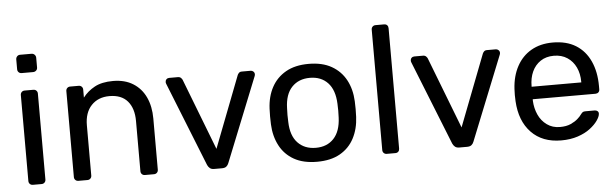

<svg xmlns="http://www.w3.org/2000/svg" viewBox="-47 -882 3383 1055"><g transform="rotate(-5 1644.5 -354.0)"><path d="M97 0Q87 0 80.5 -6.5Q74 -13 74 -23V-497Q74 -507 80.5 -513.5Q87 -520 97 -520H145Q155 -520 161.5 -513.5Q168 -507 168 -497V-23Q168 -13 161.5 -6.5Q155 0 145 0ZM89 -617Q79 -617 72.5 -623.5Q66 -630 66 -640V-694Q66 -704 72.5 -711Q79 -718 89 -718H152Q162 -718 169 -711Q176 -704 176 -694V-640Q176 -630 169 -623.5Q162 -617 152 -617Z M348 0Q338 0 331.5 -6.5Q325 -13 325 -23V-497Q325 -507 331.5 -513.5Q338 -520 348 -520H395Q405 -520 411.5 -513.5Q418 -507 418 -497V-453Q444 -487 483.5 -508.5Q523 -530 585 -530Q650 -530 695.5 -501.5Q741 -473 764.5 -422.5Q788 -372 788 -305V-23Q788 -13 781.5 -6.5Q775 0 765 0H715Q705 0 698.5 -6.5Q692 -13 692 -23V-300Q692 -370 658 -409.5Q624 -449 558 -449Q496 -449 458.5 -409.5Q421 -370 421 -300V-23Q421 -13 414.5 -6.5Q408 0 398 0Z M1097 0Q1082 0 1073.5 -7Q1065 -14 1060 -25L875 -489Q873 -494 873 -499Q873 -508 879 -514Q885 -520 894 -520H942Q953 -520 959 -514Q965 -508 967 -503L1119 -109L1271 -503Q1273 -508 1278.5 -514Q1284 -520 1295 -520H1344Q1352 -520 1358.5 -514Q1365 -508 1365 -499Q1365 -494 1363 -489L1177 -25Q1173 -14 1164.5 -7Q1156 0 1140 0Z M1664 10Q1588 10 1537 -19Q1486 -48 1459 -99.5Q1432 -151 1429 -217Q1428 -234 1428 -260.5Q1428 -287 1429 -303Q1432 -370 1459.5 -421Q1487 -472 1538 -501Q1589 -530 1664 -530Q1739 -530 1790 -501Q1841 -472 1868.5 -421Q1896 -370 1899 -303Q1900 -287 1900 -260.5Q1900 -234 1899 -217Q1896 -151 1869 -99.5Q1842 -48 1791 -19Q1740 10 1664 10ZM1664 -67Q1726 -67 1763 -106.5Q1800 -146 1803 -222Q1804 -237 1804 -260Q1804 -283 1803 -298Q1800 -374 1763 -413.5Q1726 -453 1664 -453Q1602 -453 1564.5 -413.5Q1527 -374 1525 -298Q1524 -283 1524 -260Q1524 -237 1525 -222Q1527 -146 1564.5 -106.5Q1602 -67 1664 -67Z M2049 0Q2039 0 2032.5 -6.5Q2026 -13 2026 -23V-687Q2026 -697 2032.5 -703.5Q2039 -710 2049 -710H2096Q2107 -710 2113 -703.5Q2119 -697 2119 -687V-23Q2119 -13 2113 -6.5Q2107 0 2096 0Z M2449 0Q2434 0 2425.5 -7Q2417 -14 2412 -25L2227 -489Q2225 -494 2225 -499Q2225 -508 2231 -514Q2237 -520 2246 -520H2294Q2305 -520 2311 -514Q2317 -508 2319 -503L2471 -109L2623 -503Q2625 -508 2630.5 -514Q2636 -520 2647 -520H2696Q2704 -520 2710.5 -514Q2717 -508 2717 -499Q2717 -494 2715 -489L2529 -25Q2525 -14 2516.5 -7Q2508 0 2492 0Z M3011 10Q2907 10 2846 -53.5Q2785 -117 2779 -227Q2778 -240 2778 -260.5Q2778 -281 2779 -294Q2783 -365 2812 -418.5Q2841 -472 2891.5 -501Q2942 -530 3010 -530Q3086 -530 3137.5 -498Q3189 -466 3216 -407Q3243 -348 3243 -269V-252Q3243 -241 3236.5 -235Q3230 -229 3220 -229H2874Q2874 -228 2874 -225Q2874 -222 2874 -220Q2876 -179 2892 -143.5Q2908 -108 2938.5 -86Q2969 -64 3010 -64Q3046 -64 3070 -75Q3094 -86 3109 -99.5Q3124 -113 3129 -121Q3138 -133 3143 -135.5Q3148 -138 3159 -138H3208Q3217 -138 3223.5 -132.5Q3230 -127 3229 -117Q3228 -102 3213 -80.5Q3198 -59 3170.5 -38Q3143 -17 3102.5 -3.5Q3062 10 3011 10ZM2874 -298H3148V-301Q3148 -346 3131.5 -381Q3115 -416 3084 -436.5Q3053 -457 3010 -457Q2967 -457 2936.5 -436.5Q2906 -416 2890 -381Q2874 -346 2874 -301Z"/></g></svg>

Font: DVN-Rubik
Style: Regular
Weight: 400
Designer: Hubert and Fischer
Foundry: Hubert & Fischer
Version: Version 2.102